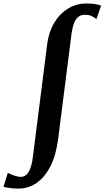

<svg xmlns="http://www.w3.org/2000/svg" viewBox="-145 -835 602 1106"><path d="M-40 251.5Q-59 251.5 -82.8 248.8Q-106.5 246 -125 241L-100 161Q-76 172.5 -57.2 178.2Q-38.5 184 -25.5 184Q-8 184 5.8 172.5Q19.5 161 29.2 136Q39 111 44 72L127 -582Q136 -651 167.2 -703.5Q198.5 -756 246.8 -785.5Q295 -815 354.5 -815Q378.5 -815 400 -812Q421.5 -809 437.5 -802.5L410.5 -725Q396 -737 380.5 -743.5Q365 -750 344.5 -750Q312 -750 293.2 -724.2Q274.5 -698.5 266.5 -636.5L190 -35.5Q178 58.5 145.8 122.2Q113.5 186 66 218.8Q18.5 251.5 -40 251.5Z"/></svg>

Font: Merriweather 36pt
Style: Bold Italic
Weight: 700
Italic angle: -7.8°
Version: Version 2.101